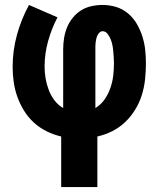

<svg xmlns="http://www.w3.org/2000/svg" viewBox="-20 -550 640 775"><path d="M227 205V1Q197 -6 168.5 -20Q140 -34 117 -55Q94 -76 77.5 -102.5Q61 -129 50.5 -158Q40 -187 35.5 -218Q31 -249 31 -280Q31 -346 48.5 -409.5Q66 -473 97 -530L212 -480Q188 -434 174 -383.5Q160 -333 160 -281Q160 -257 164 -233.5Q168 -210 176.5 -187.5Q185 -165 199.5 -145.5Q214 -126 235 -114V-350Q235 -373 238.5 -395.5Q242 -418 250.5 -439Q259 -460 273.5 -478Q288 -496 307 -508Q326 -520 348.5 -525Q371 -530 394 -530Q422 -530 448.5 -522Q475 -514 496.5 -496Q518 -478 532 -454Q546 -430 554.5 -403.5Q563 -377 566 -349.5Q569 -322 569 -294Q569 -262 565.5 -229.5Q562 -197 552.5 -166.5Q543 -136 526 -108Q509 -80 485.5 -57.5Q462 -35 433 -20.5Q404 -6 373 1V205ZM365 -114Q387 -127 402 -148.5Q417 -170 425.5 -194.5Q434 -219 437 -244.5Q440 -270 440 -296Q440 -308 439 -320Q438 -332 437 -344.5Q436 -357 433.5 -369Q431 -381 426.5 -392Q422 -403 414 -413.5Q406 -424 394 -424Q387 -424 381.5 -418.5Q376 -413 373 -406.5Q370 -400 368.5 -393Q367 -386 366 -378.5Q365 -371 365 -364Q365 -357 365 -350Z"/></svg>

Font: Iosevka Slab Heavy Extended
Style: Regular
Weight: 900
Width: 7
Monospace: yes
Designer: Belleve Invis
Foundry: Belleve Invis
Version: Version 11.1.0; ttfautohint (v1.8.3)